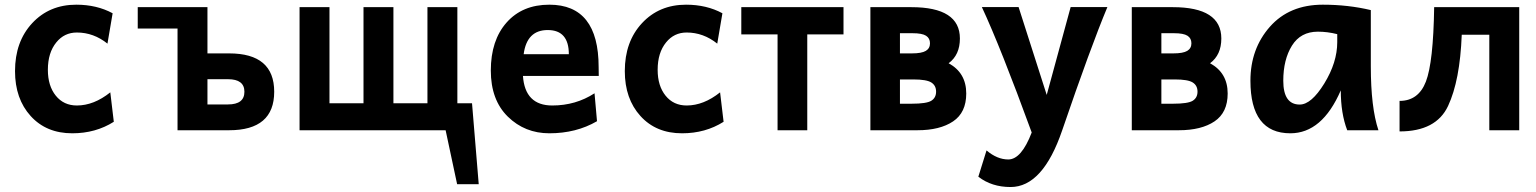

<svg xmlns="http://www.w3.org/2000/svg" viewBox="-20 -542 6391 799"><path d="M280.8 12.7Q172.9 12.7 107.7 -59.1Q42.5 -130.9 42.5 -246.1Q42.5 -368.7 114 -445.6Q185.5 -522.5 297.4 -522.5Q382.8 -522.5 448.7 -486.8L427.2 -360.4Q369.6 -406.7 299.8 -406.7Q247.6 -406.7 214.4 -365.7Q179.2 -322.8 179.2 -251.5Q179.2 -184.6 212.2 -143.8Q245.1 -103 299.8 -103Q370.6 -103 439 -157.7L453.6 -35.2Q377.9 12.7 280.8 12.7Z M843.3 -423.3H553.2V-512.2H843.3ZM933.6 0H718.8V-512.2H843.3V-319.8H933.6Q1121.1 -319.8 1121.1 -160.2Q1121.1 0 933.6 0ZM928.7 -107.4Q997.1 -107.4 997.1 -160.2Q997.1 -212.4 928.7 -212.4H843.3V-107.4Z M1226.6 0V-512.2H1351.1V-112.3H1492.7V-512.2H1617.2V-112.3H1758.8V-512.2H1883.3V0ZM1972.2 224.6H1882.3L1810.5 -112.3H1944.3Z M2266.1 12.7Q2164.1 12.7 2093.3 -56.6Q2022.5 -126 2022.5 -248.5Q2022.5 -374 2088.1 -448.2Q2153.8 -522.5 2266.1 -522.5Q2471.2 -522.5 2471.2 -262.7L2471.7 -226.1H2156.2Q2164.6 -103 2278.3 -103Q2376 -103 2454.1 -153.8L2464.4 -37.6Q2377.9 12.7 2266.1 12.7ZM2347.2 -316.4Q2347.2 -417 2259.3 -417Q2172.4 -417 2159.2 -316.4Z M2818.4 12.7Q2710.4 12.7 2645.3 -59.1Q2580.1 -130.9 2580.1 -246.1Q2580.1 -368.7 2651.6 -445.6Q2723.1 -522.5 2835 -522.5Q2920.4 -522.5 2986.3 -486.8L2964.8 -360.4Q2907.2 -406.7 2837.4 -406.7Q2785.2 -406.7 2752 -365.7Q2716.8 -322.8 2716.8 -251.5Q2716.8 -184.6 2749.8 -143.8Q2782.7 -103 2837.4 -103Q2908.2 -103 2976.6 -157.7L2991.2 -35.2Q2915.5 12.7 2818.4 12.7Z M3339.4 0H3215.8V-398.9H3064.9V-512.2H3490.2V-398.9H3339.4Z M3797.9 0H3602.1V-512.2H3772.5Q3974.6 -512.2 3974.6 -381.8Q3974.6 -313.5 3927.7 -278.8Q4001 -238.8 4001 -152.8Q4001 -73.7 3946.3 -36.9Q3891.6 0 3797.9 0ZM3774.4 -319.8Q3815.4 -319.8 3832.8 -330.3Q3850.1 -340.8 3850.1 -361.8Q3850.1 -382.8 3833.7 -393.3Q3817.4 -403.8 3777.3 -403.8H3725.1V-319.8ZM3773.9 -110.4Q3835.9 -110.4 3855.7 -122.8Q3875.5 -135.3 3875.5 -160.6Q3875.5 -186 3855.7 -198.7Q3835.9 -211.4 3781.2 -211.4H3725.1V-110.4Z M4185.5 236.3Q4106.9 236.3 4051.3 193.4L4085.4 84Q4129.9 121.6 4175.8 121.6Q4230.5 121.6 4273.4 9.3Q4144 -345.2 4065.9 -512.7H4218.8L4335.9 -147L4435.5 -512.7H4588.4Q4518.6 -345.7 4400.4 0Q4319.8 236.3 4185.5 236.3Z M4885.7 0H4689.9V-512.2H4860.4Q5062.5 -512.2 5062.5 -381.8Q5062.5 -313.5 5015.6 -278.8Q5088.9 -238.8 5088.9 -152.8Q5088.9 -73.7 5034.2 -36.9Q4979.5 0 4885.7 0ZM4862.3 -319.8Q4903.3 -319.8 4920.7 -330.3Q4938 -340.8 4938 -361.8Q4938 -382.8 4921.6 -393.3Q4905.3 -403.8 4865.2 -403.8H4813V-319.8ZM4861.8 -110.4Q4923.8 -110.4 4943.6 -122.8Q4963.4 -135.3 4963.4 -160.6Q4963.4 -186 4943.6 -198.7Q4923.8 -211.4 4869.1 -211.4H4813V-110.4Z M5388.7 -106.9Q5437 -106.9 5491 -194.6Q5544.9 -282.2 5544.9 -366.7V-399.9Q5503.9 -410.2 5464.4 -410.2Q5392.6 -410.2 5356.4 -352.1Q5320.3 -293.9 5320.3 -206.1Q5320.3 -106.9 5388.7 -106.9ZM5349.6 12.7Q5183.6 12.7 5183.6 -206.1Q5183.6 -338.9 5264.6 -430.7Q5345.7 -522.5 5484.9 -522.5Q5590.3 -522.5 5684.6 -500V-266.1Q5684.6 -94.7 5716.3 0H5586.4Q5559.6 -69.8 5559.6 -166Q5482.4 12.7 5349.6 12.7Z M5804.2 4.9V-122.1Q5882.8 -122.1 5913.8 -202.4Q5944.8 -282.7 5948.2 -512.2H6302.2V0H6177.7V-397.5H6063Q6055.7 -207 6006.1 -101.1Q5956.5 4.9 5804.2 4.9Z"/></svg>

Font: Cadman
Style: Bold
Weight: 700
Designer: Paul James MIller
Foundry: High-Logic / Made with FontCreator
Version: Version 2.114;March 28, 2021;FontCreator 13.0.0.2683 64-bit